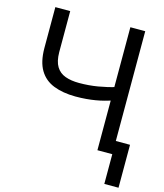

<svg xmlns="http://www.w3.org/2000/svg" viewBox="-129 -815 924 1084"><g transform="rotate(15 333.5 -272.5)"><path d="M58.6 -718.8H145.5V-478.5Q146 -425.3 164.6 -395Q183.1 -364.7 217.3 -352.3Q251.5 -339.8 297.9 -339.8Q326.7 -339.8 354 -342Q381.3 -344.2 407.5 -348.6Q433.6 -353 458.7 -358.9Q483.9 -364.7 507.8 -372.1V-293Q484.4 -285.6 461.4 -279.8Q438.5 -273.9 413.8 -269.8Q389.2 -265.6 360.8 -263.2Q332.5 -260.7 297.9 -260.7Q223.6 -261.2 169.9 -282.5Q116.2 -303.7 87.6 -351.6Q59.1 -399.4 58.6 -478.5ZM497.1 -718.8H584V0H497.1ZM667 -77.1V173.8H584V-77.1Z"/></g></svg>

Font: Inter Display V
Style: Regular
Weight: 400
Designer: Rasmus Andersson
Foundry: rsms
Version: Version 3.015;git-src